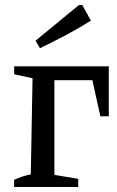

<svg xmlns="http://www.w3.org/2000/svg" viewBox="-20 -753 473 773"><path d="M418 -486V-285H384L352 -430H199V-49L295 -33V0H37V-29Q52 -36 68 -41.5Q84 -47 104 -51L111 -438L37 -454V-486ZM141 -559 123 -589 298 -733H311L346 -670Q297 -639 245 -611.5Q193 -584 141 -559Z"/></svg>

Font: Piazzolla 24pt Medium
Style: Regular
Weight: 500
Designer: Juan Pablo del Peral
Foundry: Huerta Tipografica
Version: Version 2.005